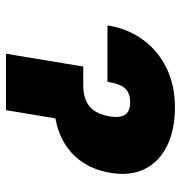

<svg xmlns="http://www.w3.org/2000/svg" viewBox="-2 -590 593 628"><g transform="rotate(90 294.0 -276.5)"><path d="M63.5 -332Q74.2 -398.4 110.4 -448Q146.5 -497.6 203.1 -525.1Q259.8 -552.7 331.1 -552.7Q405.3 -552.7 457.3 -527.1Q509.3 -501.5 533 -454.3Q556.6 -407.2 545.9 -342.8Q536.6 -284.7 505.9 -243.2Q475.1 -201.7 426.8 -179.7Q378.4 -157.7 315.4 -157.2H204.1L220.7 -252.9H260.7Q303.7 -252.9 328.6 -273.4Q353.5 -293.9 361.3 -339.8Q366.7 -373.5 355.5 -389.9Q344.2 -406.2 315.4 -406.2Q284.2 -406.2 269 -388.9Q253.9 -371.6 248 -332ZM198.2 -252.9H382.8L340.8 0H156.2Z"/></g></svg>

Font: Inter 28pt Black
Style: Italic
Weight: 900
Italic angle: -9.3988°
Designer: Rasmus Andersson
Foundry: rsms
Version: Version 4.001;git-66647c0bb